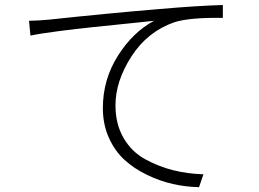

<svg xmlns="http://www.w3.org/2000/svg" viewBox="-20 -734 1040 772"><path d="M102.5 -590.8 96.7 -650.4Q142.6 -651.4 179.7 -655.3Q416 -680.7 617.2 -697.3Q771.5 -710.9 876 -713.9V-662.1Q742.2 -664.1 680.7 -644.5Q572.3 -606.4 508.3 -506.8Q444.3 -407.2 444.3 -310.5Q444.3 -235.4 476.6 -179.7Q508.8 -124 563 -94.2Q617.2 -64.5 675.3 -49.8Q733.4 -35.2 797.9 -33.2L780.3 18.6Q727.5 17.6 675.3 5.9Q623 -5.9 571.3 -30.8Q519.5 -55.7 480.5 -91.3Q441.4 -127 417.5 -180.7Q393.6 -234.4 393.6 -299.8Q393.6 -414.1 454.1 -509.8Q514.6 -605.5 599.6 -650.4Q582 -648.4 501.5 -640.1Q420.9 -631.8 354.5 -625Q288.1 -618.2 212.9 -608.4Q137.7 -598.6 102.5 -590.8Z"/></svg>

Font: GenEi Gothic M Light
Style: Regular
Weight: 300
Designer: o_tamon (Modified); [Source Han Sans]
Ryoko NISHIZUKA  (kana & ideographs); Paul D. Hunt (Latin, Greek & Cyrillic); Wenl
Version: Version 1.1a;Original Version 1.004